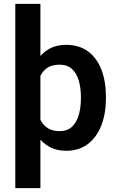

<svg xmlns="http://www.w3.org/2000/svg" viewBox="-20 -770 608 993"><path d="M527.8 -269.5V-259.3Q527.8 -182.6 504.2 -121.6Q480.5 -60.5 434.8 -25.4Q389.2 9.8 322.8 9.8Q279.3 9.8 246.3 -5.4Q213.4 -20.5 189 -47.4V203.1H59.1V-750H189V-480.5Q213.4 -508.3 246.1 -523.2Q278.8 -538.1 321.8 -538.1Q388.7 -538.1 434.6 -504.6Q480.5 -471.2 504.2 -410.6Q527.8 -350.1 527.8 -269.5ZM398.4 -259.3V-269.5Q398.4 -316.4 387.2 -354Q376 -391.6 351.8 -413.6Q327.6 -435.5 288.1 -435.5Q250.5 -435.5 226.3 -420.2Q202.1 -404.8 189 -377.9V-149.9Q202.6 -123.5 226.6 -107.7Q250.5 -91.8 289.1 -91.8Q328.6 -91.8 352.5 -114.7Q376.5 -137.7 387.5 -175.8Q398.4 -213.9 398.4 -259.3Z"/></svg>

Font: Vazirmatn UI FD SemiBold
Style: Regular
Weight: 600
Designer: Saber Rastikerdar
Foundry: Saber Rastikerdar
Version: Version 33.003